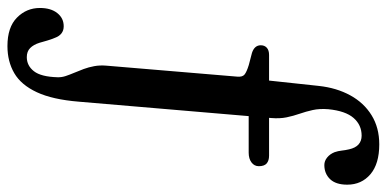

<svg xmlns="http://www.w3.org/2000/svg" viewBox="-318 -494 1014 503"><g transform="rotate(90 188.5 -242.0)"><path d="M245.7 -445.8 202.9 57.8Q197.3 126.9 178.1 168Q158.9 209.2 128.2 227.1Q97.5 245 57.3 245Q7.7 245 -17.4 220Q-42.6 195.1 -42.6 159.9Q-42.6 131.2 -29.2 114.4Q-15.9 97.6 5.3 97.6Q16.5 97.6 24.1 103.6Q31.6 109.6 35.3 119.9Q40 131 42.8 140.9Q45.5 150.8 48.6 161.1Q53.5 176.7 62.4 185.5Q71.3 194.3 86.2 194.3Q108.5 194.3 123.1 175.6Q137.7 157 138.9 113.3Q139.2 103 135.7 92.4Q132.2 81.9 127.2 70.1Q122.1 58.3 117.3 45.2Q112.5 32.2 109.8 17.5Q107.1 2.8 108.5 -14L137.3 -357.3Q138.5 -370.7 131.7 -376.2Q124.9 -381.7 106.8 -387.3L75.1 -395.6Q55.1 -402.1 55.1 -418.7Q55.1 -428.7 61.7 -434.6Q68.3 -440.4 80.5 -440.4H161.1L145.1 -417.3L161.6 -570.8Q166.7 -617.4 186.2 -653Q205.6 -688.6 238.3 -708.9Q270.9 -729.1 314.7 -729.1Q365.7 -729.1 393 -705.9Q420.3 -682.6 420.3 -645.2Q420.3 -615.3 405.8 -600.2Q391.3 -585.2 368.9 -585.2Q358.2 -585.2 349.2 -592.5Q340.1 -599.8 335.2 -612Q332 -621.3 331 -630.8Q330 -640.3 327.7 -650.1Q324 -666.7 314.9 -674.8Q305.7 -682.9 291.9 -682.9Q264 -682.9 245.6 -661.9Q227.1 -640.8 222.6 -595.4Q220.8 -572.7 224.8 -554.7Q228.8 -536.7 234.5 -520.4Q240.2 -504.1 243.9 -486.3Q247.6 -468.4 245.7 -445.8ZM221.5 -387 228.2 -440.4H344.3Q357.2 -440.4 364.6 -434.2Q371.9 -427.9 371.9 -413.6Q371.9 -401.8 362.1 -394.4Q352.3 -387 336.6 -387Z"/></g></svg>

Font: Fraunces 144pt S100 Black
Style: Regular
Weight: 900
Version: Version 1.000